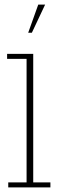

<svg xmlns="http://www.w3.org/2000/svg" viewBox="-20 -818 261 838"><path d="M16 0V-22H96V-561H11V-583H125V-22H200V0ZM103 -675 147 -798H177L119 -675Z"/></svg>

Font: Rokkitt SemiBold Thin
Style: Regular
Weight: 250
Version: Version 3.103